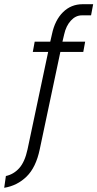

<svg xmlns="http://www.w3.org/2000/svg" viewBox="-94 -710 463 913"><path d="M-66 127Q-29 119 -2.5 89.5Q24 60 37 0L135 -463H62L71 -512H145L153 -547Q167 -614 205.5 -652Q244 -690 299 -690H349L339 -637H295Q266 -637 243 -612Q220 -587 211 -546L203 -512H311L302 -463H193L95 0Q77 86 32.5 129.5Q-12 173 -74 183Z"/></svg>

Font: Decalotype Light Italic
Style: Regular
Weight: 300
Italic angle: -12°
Designer: Alfredo Marco Pradil
Foundry: Alfredo Marco Pradil
Version: Version 1.0